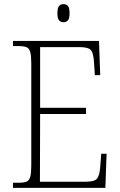

<svg xmlns="http://www.w3.org/2000/svg" viewBox="-20 -913 584 933"><path d="M43 0V-25H72Q96 -25 109 -30.5Q122 -36 127 -54Q132 -72 132 -108V-605Q132 -642 127 -660Q122 -678 109 -683.5Q96 -689 72 -689H43V-714H461L467 -548H441L437 -606Q435 -652 423 -668Q411 -684 368 -684H175V-389H398V-359H175L174 -30H397Q440 -30 452 -45.5Q464 -61 467 -102L472 -166H498L492 0ZM288 -805Q275 -805 267 -814Q259 -823 259 -849Q259 -875 267 -884Q275 -893 288 -893Q302 -893 310 -884Q318 -875 318 -849Q318 -823 310 -814Q302 -805 288 -805Z"/></svg>

Font: Noto Serif Armenian SemiCondensed ExtraLight
Style: Regular
Weight: 200
Width: 4
Designer: Monotype Design Team
Foundry: Monotype Imaging Inc.
Version: Version 2.008; ttfautohint (v1.8.4.7-5d5b)